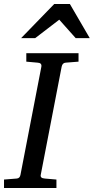

<svg xmlns="http://www.w3.org/2000/svg" viewBox="-35 -936 467 956"><path d="M356 -629 292 -624Q276 -623 272 -604L168 -66Q166 -58 170.5 -53Q175 -48 188 -47L246 -42V0H-15V-42L48 -47Q64 -48 67 -66L171 -604Q174 -623 152 -624L96 -629V-671H356ZM412 -746H342L260 -838L140 -746H70L235 -916H313Z"/></svg>

Font: Veleka
Style: Italic
Weight: 400
Italic angle: -12°
Designer: Stefan Peev, Context Ltd, 2016; SIL International, 1997-2014.
Foundry: Stefan Peev, Context Ltd, 2016
Version: Version 1.000